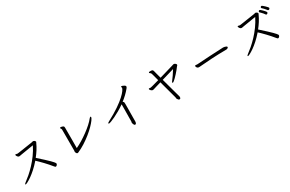

<svg xmlns="http://www.w3.org/2000/svg" viewBox="177 -2199 5646 3739"><g transform="rotate(-30 3000.0 -330.0)"><path d="M707 -591Q679 -529 640 -468Q601 -407 555 -350Q636 -278 690 -228Q744 -178 776.5 -145.5Q809 -113 825 -94Q841 -75 846 -66Q851 -57 851 -52Q851 -37 838 -21.5Q825 -6 810 -6Q805 -6 803 -7Q801 -8 795 -12.5Q789 -17 778 -31Q751 -65 717 -103.5Q683 -142 646.5 -180.5Q610 -219 577 -251.5Q544 -284 520 -306Q453 -229 388.5 -171Q324 -113 269.5 -75Q215 -37 178 -18Q141 1 129 1Q123 1 121.5 -2.5Q120 -6 120 -7Q120 -12 128 -20Q136 -28 149 -38Q197 -73 259.5 -126.5Q322 -180 389 -251Q456 -322 518.5 -407.5Q581 -493 629 -590Q589 -584 538 -575.5Q487 -567 438 -559Q389 -551 354.5 -545.5Q320 -540 313 -538Q307 -537 302 -536.5Q297 -536 292 -536Q278 -536 265.5 -547.5Q253 -559 246 -573Q239 -587 239 -595Q239 -605 250 -606H251Q256 -606 267 -603Q278 -600 283 -599H291Q294 -599 299.5 -599.5Q305 -600 321 -602Q337 -604 372.5 -609.5Q408 -615 470.5 -624.5Q533 -634 632 -649Q647 -651 650.5 -653Q654 -655 664 -657Q666 -657 667 -657.5Q668 -658 669 -658Q684 -658 701.5 -645.5Q719 -633 719 -618Q719 -610 713 -604Z M1272 -73Q1272 -80 1273.5 -85Q1275 -90 1275 -98V-566Q1275 -584 1265.5 -595Q1256 -606 1256 -615V-616Q1256 -625 1275 -625Q1292 -625 1319 -615Q1336 -608 1340 -598.5Q1344 -589 1344 -575V-311Q1344 -253 1343.5 -201Q1343 -149 1343 -115Q1409 -145 1482.5 -190Q1556 -235 1627.5 -287.5Q1699 -340 1757 -392.5Q1815 -445 1849 -489Q1867 -511 1879 -511Q1887 -511 1887 -499Q1887 -478 1856 -435.5Q1825 -393 1771 -338Q1717 -283 1645 -225Q1573 -167 1491 -114.5Q1409 -62 1323 -25Q1317 -22 1311 -22Q1297 -22 1288.5 -33Q1280 -44 1276 -55.5Q1272 -67 1272 -68Z M2517 -7Q2517 -17 2519.5 -24Q2522 -31 2522 -35Q2522 -41 2522 -68Q2522 -95 2522.5 -135Q2523 -175 2523.5 -219Q2524 -263 2524.5 -302.5Q2525 -342 2525 -368V-408Q2525 -412 2523 -416Q2458 -370 2393.5 -333Q2329 -296 2273.5 -269.5Q2218 -243 2180 -229Q2142 -215 2130 -215Q2120 -215 2117 -219Q2116 -220 2116 -223Q2116 -237 2145 -251Q2304 -335 2409.5 -407.5Q2515 -480 2576.5 -537Q2638 -594 2664.5 -632.5Q2691 -671 2693 -688V-691Q2693 -699 2690 -704Q2687 -709 2687 -714Q2687 -718 2689 -720Q2693 -725 2701 -725Q2709 -725 2728 -717.5Q2747 -710 2763.5 -698Q2780 -686 2780 -672Q2780 -659 2762 -636Q2718 -582 2668 -535Q2618 -488 2566 -448Q2586 -437 2589 -427Q2592 -417 2592 -391Q2592 -384 2592 -354Q2592 -324 2591.5 -281Q2591 -238 2590.5 -191Q2590 -144 2589.5 -101.5Q2589 -59 2589 -30.5Q2589 -2 2589 4Q2589 21 2582.5 38.5Q2576 56 2565 58Q2562 59 2558 59Q2543 59 2534 44.5Q2525 30 2521.5 14.5Q2518 -1 2517 -4Z M3393 -410Q3329 -391 3280.5 -377Q3232 -363 3218 -358Q3211 -356 3205 -354.5Q3199 -353 3192 -353Q3179 -353 3165 -362.5Q3151 -372 3142 -385Q3133 -398 3133 -406Q3133 -414 3138 -416Q3140 -418 3146 -418Q3152 -418 3159 -416.5Q3166 -415 3173 -415H3175Q3184 -417 3192.5 -418.5Q3201 -420 3219 -424.5Q3237 -429 3274 -439.5Q3311 -450 3377 -468Q3359 -536 3346.5 -583Q3334 -630 3332 -634Q3327 -650 3317.5 -658Q3308 -666 3301 -671Q3294 -676 3294 -682Q3294 -685 3295 -686Q3297 -693 3305 -695Q3313 -697 3325 -697Q3331 -697 3339 -696.5Q3347 -696 3355 -696Q3374 -695 3383 -684.5Q3392 -674 3395 -660Q3397 -650 3410 -602Q3423 -554 3441 -486Q3495 -501 3549 -517Q3603 -533 3651 -547Q3699 -561 3734.5 -571.5Q3770 -582 3786 -587Q3789 -588 3795 -588Q3813 -588 3830 -573Q3847 -558 3847 -547Q3847 -542 3844.5 -537.5Q3842 -533 3840 -529Q3837 -525 3832.5 -521.5Q3828 -518 3825 -513Q3807 -488 3781.5 -457Q3756 -426 3728 -395.5Q3700 -365 3674 -339Q3648 -313 3628 -297.5Q3608 -282 3598 -282Q3590 -282 3590 -290Q3590 -302 3607 -322Q3633 -355 3667 -404Q3701 -453 3736 -511L3457 -429Q3472 -373 3488.5 -313.5Q3505 -254 3520 -198.5Q3535 -143 3547.5 -98Q3560 -53 3568 -25Q3576 3 3577 8Q3578 12 3578.5 16Q3579 20 3579 24Q3579 52 3569.5 58.5Q3560 65 3552 65Q3539 65 3529 55Q3519 45 3513 34Q3507 23 3505 20Q3504 15 3503.5 6Q3503 -3 3501 -12Z M4790 -387Q4802 -387 4821 -383Q4840 -379 4855.5 -371Q4871 -363 4871 -351Q4871 -338 4854.5 -329Q4838 -320 4821 -320Q4641 -319 4485 -309.5Q4329 -300 4213 -290Q4207 -289 4202 -289Q4197 -289 4192 -289Q4171 -289 4159 -300Q4147 -311 4142 -323.5Q4137 -336 4137 -341Q4137 -357 4152 -357Q4159 -357 4169.5 -355.5Q4180 -354 4190 -354H4194Q4334 -362 4484.5 -372Q4635 -382 4787 -387Z M5954 -607Q5954 -593 5944 -584.5Q5934 -576 5923 -576Q5912 -576 5905 -584Q5898 -594 5884 -610.5Q5870 -627 5853.5 -645Q5837 -663 5822 -675Q5815 -681 5815 -690Q5815 -699 5823 -707Q5831 -715 5841 -715Q5848 -715 5866 -700.5Q5884 -686 5904.5 -666.5Q5925 -647 5939.5 -630Q5954 -613 5954 -607ZM5878 -551Q5878 -536 5866 -528Q5854 -520 5845 -520Q5834 -520 5828 -531Q5820 -546 5804.5 -563.5Q5789 -581 5773.5 -597.5Q5758 -614 5747 -624Q5741 -630 5741 -638Q5741 -648 5748.5 -656Q5756 -664 5766 -664Q5774 -664 5790 -651.5Q5806 -639 5823.5 -621Q5841 -603 5855.5 -586.5Q5870 -570 5875 -561Q5878 -557 5878 -551ZM5707 -591Q5679 -529 5640 -468Q5601 -407 5555 -350Q5636 -278 5690 -228Q5744 -178 5776.5 -145.5Q5809 -113 5825 -94Q5841 -75 5846 -66Q5851 -57 5851 -52Q5851 -37 5838 -21.5Q5825 -6 5810 -6Q5805 -6 5803 -7Q5801 -8 5795 -12.5Q5789 -17 5778 -31Q5751 -65 5717 -103.5Q5683 -142 5646.5 -180.5Q5610 -219 5577 -251.5Q5544 -284 5520 -306Q5453 -229 5388.5 -171Q5324 -113 5269.5 -75Q5215 -37 5178 -18Q5141 1 5129 1Q5123 1 5121.5 -2.5Q5120 -6 5120 -7Q5120 -12 5128 -20Q5136 -28 5149 -38Q5197 -73 5259.5 -126.5Q5322 -180 5389 -251Q5456 -322 5518.5 -407.5Q5581 -493 5629 -590Q5589 -584 5538 -575.5Q5487 -567 5438 -559Q5389 -551 5354.5 -545.5Q5320 -540 5313 -538Q5307 -537 5302 -536.5Q5297 -536 5292 -536Q5278 -536 5265.5 -547.5Q5253 -559 5246 -573Q5239 -587 5239 -595Q5239 -605 5250 -606H5251Q5256 -606 5267 -603Q5278 -600 5283 -599H5291Q5294 -599 5299.5 -599.5Q5305 -600 5321 -602Q5337 -604 5372.5 -609.5Q5408 -615 5470.5 -624.5Q5533 -634 5632 -649Q5647 -651 5650.5 -653Q5654 -655 5664 -657Q5666 -657 5667 -657.5Q5668 -658 5669 -658Q5684 -658 5701.5 -645.5Q5719 -633 5719 -618Q5719 -610 5713 -604Z"/></g></svg>

Font: Klee One SemiBold
Style: Regular
Weight: 600
Designer: Fontworks Inc.
Foundry: Fontworks Inc.
Version: Version 1.00;January 12, 2022;FontCreator 13.0.0.2683 64-bit